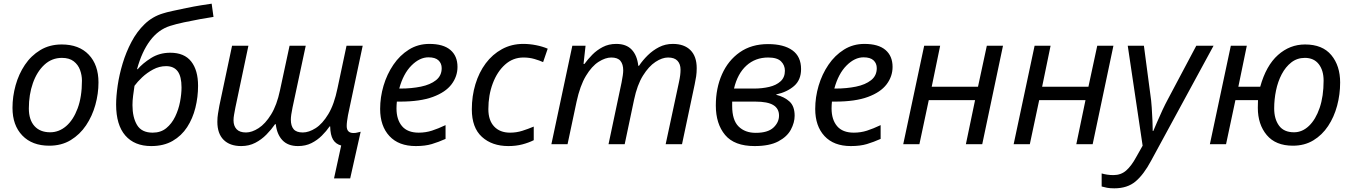

<svg xmlns="http://www.w3.org/2000/svg" viewBox="-20 -785 7363 1045"><path d="M248 8Q155 8 101.5 -47.5Q48 -103 48 -198Q48 -260 65 -321Q82 -382 115.5 -432Q149 -482 199.5 -512.5Q250 -543 316 -543Q410 -543 463 -487.5Q516 -432 516 -336Q516 -275 499 -214Q482 -153 448.5 -103Q415 -53 365 -22.5Q315 8 248 8ZM253 -65Q301 -65 340 -98.5Q379 -132 402.5 -195Q426 -258 426 -346Q426 -376 415.5 -404.5Q405 -433 381 -451.5Q357 -470 317 -470Q262 -470 221.5 -432.5Q181 -395 159 -332.5Q137 -270 137 -195Q137 -133 167.5 -99Q198 -65 253 -65Z M803 10Q712 10 662 -47.5Q612 -105 612 -216Q612 -261 620.5 -319.5Q629 -378 647.5 -439.5Q666 -501 695.5 -557Q725 -613 767.5 -654Q810 -695 867 -712Q885 -718 919.5 -725.5Q954 -733 995 -741.5Q1036 -750 1073 -756Q1110 -762 1132 -765L1142 -693Q1114 -689 1070 -681Q1026 -673 981.5 -663.5Q937 -654 906 -644Q842 -624 797 -564Q752 -504 726 -409L729 -408Q756 -440 802 -469Q848 -498 907 -498Q983 -498 1020.5 -450.5Q1058 -403 1058 -318Q1058 -257 1043.5 -198.5Q1029 -140 998.5 -93Q968 -46 919.5 -18Q871 10 803 10ZM811 -63Q855 -63 885 -87.5Q915 -112 933.5 -150.5Q952 -189 960 -231.5Q968 -274 968 -309Q968 -369 947 -397Q926 -425 884 -425Q847 -425 813.5 -407Q780 -389 754 -364.5Q728 -340 712 -318Q708 -291 704.5 -264Q701 -237 701 -213Q701 -146 726 -104.5Q751 -63 811 -63Z M1798 186 1837 7Q1807 -1 1792.5 -25.5Q1778 -50 1777 -97H1774Q1757 -72 1732 -47Q1707 -22 1675 -6Q1643 10 1602 10Q1547 10 1517 -22Q1487 -54 1481 -109H1477Q1457 -80 1430 -52.5Q1403 -25 1369 -7.5Q1335 10 1293 10Q1231 10 1197 -24Q1163 -58 1163 -122Q1163 -146 1166.5 -166.5Q1170 -187 1174 -210L1243 -536H1332L1261 -199Q1257 -177 1254 -161Q1251 -145 1251 -130Q1251 -100 1267.5 -82Q1284 -64 1319 -64Q1351 -64 1387.5 -87.5Q1424 -111 1455.5 -162Q1487 -213 1504 -294L1556 -536H1644L1572 -199Q1563 -156 1563 -134Q1563 -100 1578 -82Q1593 -64 1628 -64Q1661 -64 1698 -87.5Q1735 -111 1767 -164Q1799 -217 1817 -305L1866 -536H1954L1874 -158Q1871 -142 1869 -126Q1867 -110 1867 -99Q1867 -61 1904 -61Q1917 -61 1926.5 -64Q1936 -67 1943 -68L1886 186Z M2243 10Q2150 10 2099.5 -44.5Q2049 -99 2049 -192Q2049 -256 2067.5 -318.5Q2086 -381 2121 -432.5Q2156 -484 2205.5 -515Q2255 -546 2317 -546Q2393 -546 2431.5 -513Q2470 -480 2470 -421Q2470 -369 2437.5 -326Q2405 -283 2336 -257.5Q2267 -232 2157 -232H2140Q2139 -223 2138.5 -213Q2138 -203 2138 -195Q2138 -134 2168 -98.5Q2198 -63 2259 -63Q2297 -63 2331 -74Q2365 -85 2405 -104V-29Q2367 -12 2330.5 -1Q2294 10 2243 10ZM2153 -303H2160Q2220 -303 2271 -313.5Q2322 -324 2353 -348.5Q2384 -373 2384 -414Q2384 -440 2366.5 -456.5Q2349 -473 2312 -473Q2264 -473 2219.5 -428.5Q2175 -384 2153 -303Z M2747 10Q2658 10 2603 -40Q2548 -90 2548 -190Q2548 -262 2567.5 -326.5Q2587 -391 2623.5 -440Q2660 -489 2712 -517.5Q2764 -546 2828 -546Q2863 -546 2898 -539Q2933 -532 2961 -520L2936 -447Q2916 -456 2888.5 -464Q2861 -472 2829 -472Q2772 -472 2729 -433.5Q2686 -395 2662 -331Q2638 -267 2638 -191Q2638 -130 2669.5 -96.5Q2701 -63 2756 -63Q2791 -63 2822.5 -73Q2854 -83 2885 -96V-22Q2857 -8 2822.5 1Q2788 10 2747 10Z M2981 0 3095 -536H3167L3156 -437H3161Q3179 -462 3203.5 -487Q3228 -512 3260.5 -529Q3293 -546 3334 -546Q3389 -546 3418.5 -514.5Q3448 -483 3454 -427H3458Q3478 -457 3505.5 -484Q3533 -511 3567 -528.5Q3601 -546 3642 -546Q3704 -546 3738 -512Q3772 -478 3772 -414Q3772 -390 3769 -369.5Q3766 -349 3761 -326L3692 0H3603L3675 -336Q3680 -359 3682 -375Q3684 -391 3684 -406Q3684 -436 3667.5 -454Q3651 -472 3616 -472Q3584 -472 3547.5 -448Q3511 -424 3479.5 -373.5Q3448 -323 3431 -242L3380 0H3292L3363 -336Q3372 -381 3372 -402Q3372 -435 3357 -453.5Q3342 -472 3307 -472Q3275 -472 3238 -448.5Q3201 -425 3169 -372Q3137 -319 3118 -231L3069 0Z M4087 10Q3977 10 3926.5 -50.5Q3876 -111 3876 -211Q3876 -305 3909.5 -380.5Q3943 -456 4006.5 -500.5Q4070 -545 4160 -545Q4246 -545 4293 -511Q4340 -477 4340 -409Q4340 -350 4302 -317Q4264 -284 4205 -271V-269Q4249 -258 4277 -232.5Q4305 -207 4305 -155Q4305 -118 4284.5 -79.5Q4264 -41 4216 -15.5Q4168 10 4087 10ZM3975 -303H4084Q4128 -303 4166.5 -312Q4205 -321 4228.5 -342.5Q4252 -364 4252 -400Q4252 -430 4231 -451Q4210 -472 4161 -472Q4091 -472 4042.5 -428Q3994 -384 3975 -303ZM4093 -62Q4159 -62 4189.5 -90.5Q4220 -119 4220 -156Q4220 -194 4189 -213Q4158 -232 4091 -232H3965V-208Q3965 -131 4000 -96.5Q4035 -62 4093 -62Z M4611 10Q4518 10 4467.5 -44.5Q4417 -99 4417 -192Q4417 -256 4435.5 -318.5Q4454 -381 4489 -432.5Q4524 -484 4573.5 -515Q4623 -546 4685 -546Q4761 -546 4799.5 -513Q4838 -480 4838 -421Q4838 -369 4805.5 -326Q4773 -283 4704 -257.5Q4635 -232 4525 -232H4508Q4507 -223 4506.5 -213Q4506 -203 4506 -195Q4506 -134 4536 -98.5Q4566 -63 4627 -63Q4665 -63 4699 -74Q4733 -85 4773 -104V-29Q4735 -12 4698.5 -1Q4662 10 4611 10ZM4521 -303H4528Q4588 -303 4639 -313.5Q4690 -324 4721 -348.5Q4752 -373 4752 -414Q4752 -440 4734.5 -456.5Q4717 -473 4680 -473Q4632 -473 4587.5 -428.5Q4543 -384 4521 -303Z M4896 0 5010 -536H5097L5051 -313H5303L5351 -536H5439L5326 0H5237L5287 -240H5035L4984 0Z M5497 0 5611 -536H5698L5652 -313H5904L5952 -536H6040L5927 0H5838L5888 -240H5636L5585 0Z M6045 240Q6021 240 6005.5 237Q5990 234 5976 230V159Q5990 163 6006 165.5Q6022 168 6040 168Q6081 168 6109.5 143Q6138 118 6164 70L6199 8L6118 -536H6206L6241 -271Q6246 -239 6248.5 -200.5Q6251 -162 6252.5 -127.5Q6254 -93 6254 -72H6257Q6264 -88 6277.5 -120Q6291 -152 6307 -186Q6323 -220 6335 -242L6491 -536H6585L6245 90Q6205 165 6160.5 202.5Q6116 240 6045 240Z M7017 8Q6923 8 6874.5 -50Q6826 -108 6826 -198Q6826 -211 6826.5 -222.5Q6827 -234 6827 -240H6704L6653 0H6565L6679 -536H6766L6720 -313H6839Q6871 -428 6935.5 -485.5Q7000 -543 7083 -543Q7178 -543 7226 -485Q7274 -427 7274 -336Q7274 -271 7257.5 -209.5Q7241 -148 7208.5 -99Q7176 -50 7128 -21Q7080 8 7017 8ZM7023 -65Q7068 -65 7104.5 -100Q7141 -135 7162.5 -198Q7184 -261 7184 -346Q7184 -402 7157.5 -436Q7131 -470 7082 -470Q7040 -470 7008.5 -445.5Q6977 -421 6956 -381Q6935 -341 6925 -292.5Q6915 -244 6915 -195Q6915 -137 6941.5 -101Q6968 -65 7023 -65Z"/></svg>

Font: Manna Sans
Style: Italic
Weight: 400
Italic angle: -12°
Designer: Monotype Design Team
Foundry: Monotype Imaging Inc.
Version: Version 2.001.1; ttfautohint (v1.8.2)